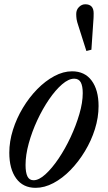

<svg xmlns="http://www.w3.org/2000/svg" viewBox="-20 -868 504 898"><path d="M146.5 10.5Q87.5 10.5 55.5 -33.8Q23.5 -78 23.5 -153.5Q23.5 -206.5 40.5 -260.5Q57.5 -314.5 87 -363.5Q116.5 -412.5 154.2 -451Q192 -489.5 234 -512Q276 -534.5 317 -534.5Q376.5 -534.5 408.8 -490.8Q441 -447 441 -372Q441 -318.5 424 -264.2Q407 -210 377.2 -160.8Q347.5 -111.5 309.8 -72.8Q272 -34 230 -11.8Q188 10.5 146.5 10.5ZM137 -25Q162 -25 192.5 -52.8Q223 -80.5 253.8 -126Q284.5 -171.5 310 -226Q335.5 -280.5 351.2 -334.5Q367 -388.5 367 -432.5Q367 -465.5 357.8 -482.8Q348.5 -500 327 -500Q301 -500 270.2 -473.5Q239.5 -447 209.2 -402.8Q179 -358.5 154.2 -305.2Q129.5 -252 114.5 -197.5Q99.5 -143 99.5 -96.5Q99.5 -61.5 108.2 -43.2Q117 -25 137 -25ZM384 -629.5 346.5 -747.5Q340 -766.5 338.2 -778.2Q336.5 -790 336.5 -802.5Q336.5 -822.5 349.5 -835.2Q362.5 -848 378.5 -848Q418 -848 418 -806Q418 -797 417.8 -792.2Q417.5 -787.5 417.5 -783.5L407.5 -635.5Z"/></svg>

Font: Libre Caslon Condensed
Style: Italic
Weight: 400
Italic angle: -22.583°
Designer: Pablo Impallari, Rodrigo Fuenzalida, Katja Schimmel, Ertekin Erdin
Foundry: Pablo Impallari, Rodrigo Fuenzalida
Version: Version 2.000;gftools[0.9.33]